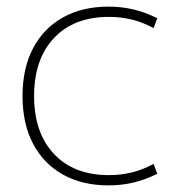

<svg xmlns="http://www.w3.org/2000/svg" viewBox="-20 -550 571 580"><path d="M308 10Q228 10 169.5 -23Q111 -56 79.5 -116.5Q48 -177 48 -260Q48 -343 79.5 -403.5Q111 -464 169.5 -497Q228 -530 308 -530Q347 -530 383 -521.5Q419 -513 455 -495L444 -465Q411 -483 378 -491Q345 -499 309 -499Q203 -499 143 -435Q83 -371 83 -260Q83 -149 143 -85Q203 -21 309 -21Q345 -21 378 -29Q411 -37 444 -55L455 -25Q419 -7 383 1.5Q347 10 308 10Z"/></svg>

Font: M PLUS 2 ExtraLight
Style: Regular
Weight: 250
Designer: Coji Morishita
Foundry: UNDERFOREST DESIGN
Version: Version 1.001